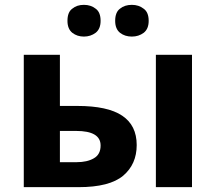

<svg xmlns="http://www.w3.org/2000/svg" viewBox="-20 -772 890 792"><path d="M78.1 0V-545.9H227.1V-335H298.8Q424.3 -335 483.9 -294.9Q543.9 -254.9 543.9 -173.8Q543.9 -94.7 488.3 -47.4Q432.1 0 304.2 0ZM623 0V-545.9H772V0ZM295.9 -103Q339.8 -103 367.2 -119.1Q395 -134.8 395 -171.9Q395 -231.9 293.9 -231.9H227.1V-103ZM258.3 -686Q258.3 -722.2 278.3 -736.3Q296.9 -752 326.2 -752Q354.5 -752 374.5 -736.3Q395 -721.7 395 -686Q395 -652.8 374.5 -636.7Q353.5 -621.1 326.2 -621.1Q298.3 -621.1 278.3 -636.7Q258.3 -652.8 258.3 -686ZM455.1 -686Q455.1 -721.7 475.1 -736.3Q494.1 -752 523.9 -752Q552.2 -752 572.3 -736.3Q593.3 -721.7 593.3 -686Q593.3 -652.8 572.8 -636.7Q551.8 -621.1 523.9 -621.1Q495.1 -621.1 475.1 -636.7Q455.1 -652.8 455.1 -686Z"/></svg>

Font: Droid Sans Thai
Style: Bold
Weight: 700
Designer: Steve Matteson
Foundry: Ascender Corporation
Version: Version 1.00